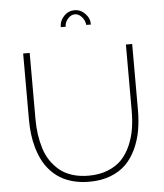

<svg xmlns="http://www.w3.org/2000/svg" viewBox="-60 -970 877 1028"><g transform="rotate(-5 378.0 -456.0)"><path d="M324.2 -833H297.9Q297.9 -867.2 321.8 -892.1Q345.7 -917 378.9 -917Q411.1 -917 435.5 -892.1Q460 -867.2 460 -833H435.1Q432.1 -858.4 415.5 -876.7Q398.9 -895 378.9 -895Q357.9 -895 341.1 -875.7Q324.2 -856.4 324.2 -833ZM378.9 4.9Q332 4.9 292 -5.6Q252 -16.1 222.2 -34.7Q192.4 -53.2 168.7 -79.8Q145 -106.4 129.6 -137.5Q114.3 -168.5 104 -204.6Q93.8 -240.7 89.4 -277.6Q85 -314.5 85 -354V-710H120.1V-354Q120.1 -311 125.5 -272.7Q130.9 -234.4 142.3 -196.8Q153.8 -159.2 174.1 -129.2Q194.3 -99.1 221.9 -76.2Q249.5 -53.2 289.3 -40.5Q329.1 -27.8 377.9 -27.8Q437 -27.8 482.9 -46.6Q528.8 -65.4 557.4 -96.2Q585.9 -127 604.5 -170.2Q623 -213.4 630.1 -258.3Q637.2 -303.2 637.2 -354V-710H670.9V-354Q670.9 -295.4 661.6 -244.1Q652.3 -192.9 630.6 -146.2Q608.9 -99.6 575.9 -66.7Q543 -33.7 492.7 -14.4Q442.4 4.9 378.9 4.9Z"/></g></svg>

Font: Rawline ExtraLight
Style: Regular
Weight: 275
Designer: Matt McInerney, Pablo Impallari, Rodrigo Fuenzalida
Foundry: Matt McInerney, Pablo Impallari, Rodrigo Fuenzalida
Version: Version 4.020;PS 004.020;hotconv 1.0.88;makeotf.lib2.5.64775